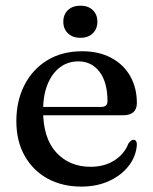

<svg xmlns="http://www.w3.org/2000/svg" viewBox="-20 -662 552 693"><path d="M474 -290Q474 -268.5 461.5 -257.2Q449 -246 424.5 -246H106V-276H344.5Q368 -276 368 -296.5Q368 -365 339.2 -402.8Q310.5 -440.5 263 -440.5Q225 -440.5 196.2 -418.8Q167.5 -397 151.5 -357.2Q135.5 -317.5 135.5 -263Q135.5 -163.5 183 -111.8Q230.5 -60 307 -60Q356.5 -60 392.8 -83Q429 -106 443.5 -144Q449.5 -151.5 453.5 -154.5Q457.5 -157.5 462 -157.5Q468.5 -157.5 471.5 -152Q474.5 -146.5 474 -139Q471 -97.5 444.5 -63.2Q418 -29 373.8 -8.8Q329.5 11.5 273.5 11.5Q204 11.5 151.2 -17.8Q98.5 -47 68.8 -100Q39 -153 39 -224.5Q39 -297.5 68 -354.5Q97 -411.5 150.2 -444.2Q203.5 -477 276.5 -477Q337 -477 381.5 -453.2Q426 -429.5 450 -387.2Q474 -345 474 -290ZM270 -525.5Q242 -525.5 225.2 -541.8Q208.5 -558 208.5 -583.5Q208.5 -609.5 225.2 -625.5Q242 -641.5 270 -641.5Q298.5 -641.5 315 -625.5Q331.5 -609.5 331.5 -583.5Q331.5 -558 315 -541.8Q298.5 -525.5 270 -525.5Z"/></svg>

Font: Fraunces 28pt
Style: Regular
Weight: 400
Version: Version 1.000;[b76b70a41]